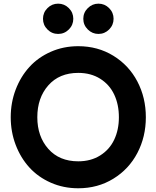

<svg xmlns="http://www.w3.org/2000/svg" viewBox="-20 -1010 847 1040"><path d="M352.8 -850.3Q328.6 -826.2 294.9 -826.2Q261.2 -826.2 237.1 -850.3Q212.9 -874.5 212.9 -908.2Q212.9 -941.9 237.1 -966.1Q261.2 -990.2 294.9 -990.2Q328.6 -990.2 352.8 -966.1Q377 -941.9 377 -908.2Q377 -874.5 352.8 -850.3ZM513.2 -826.2Q480 -826.2 455.6 -850.3Q431.2 -874.5 431.2 -908.2Q431.2 -941.9 455.6 -966.1Q480 -990.2 513.2 -990.2Q546.9 -990.2 571 -966.1Q595.2 -941.9 595.2 -908.2Q595.2 -874.5 571 -850.3Q546.9 -826.2 513.2 -826.2ZM403.8 9.8Q323.7 9.8 255.1 -20.5Q186.5 -50.8 139.2 -102.8Q91.8 -154.8 64.9 -225.3Q38.1 -295.9 38.1 -375Q38.1 -454.1 64.9 -524.7Q91.8 -595.2 139.2 -647.2Q186.5 -699.2 255.1 -729.5Q323.7 -759.8 403.8 -759.8Q509.8 -759.8 594 -708Q678.2 -656.2 724.1 -568.6Q770 -481 770 -375Q770 -269 724.1 -181.4Q678.2 -93.8 594 -42Q509.8 9.8 403.8 9.8ZM403.8 -136.2Q472.2 -136.2 522.7 -168Q573.2 -199.7 598.6 -253.4Q624 -307.1 624 -375Q624 -443.8 598.6 -497.8Q573.2 -551.8 522.7 -583.5Q472.2 -615.2 403.8 -615.2Q301.3 -615.2 241.7 -547.6Q182.1 -480 182.1 -375Q182.1 -271 241.7 -203.6Q301.3 -136.2 403.8 -136.2Z"/></svg>

Font: Oakes Grotesk Bold
Style: Regular
Weight: 700
Designer: Samuel Oakes
Foundry: Samuel Oakes
Version: Version 1.000;PS 001.000;hotconv 1.0.88;makeotf.lib2.5.64775